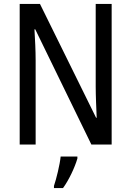

<svg xmlns="http://www.w3.org/2000/svg" viewBox="-20 -734 666 975"><path d="M547 0V-714H466V-294C466 -247 469 -187 471 -136H468L183 -714H80V0H161V-426C161 -477 158 -533 155 -585H159L444 0ZM373 71V61H288C284 102 266 175 254 210V221H300C330 180 360 116 373 71Z"/></svg>

Font: Noto Sans Condensed
Style: Regular
Weight: 400
Width: 3
Designer: Monotype Design Team
Foundry: Monotype Imaging Inc.
Version: Version 2.013